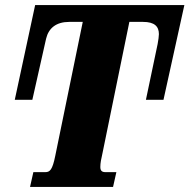

<svg xmlns="http://www.w3.org/2000/svg" viewBox="-20 -734 744 754"><path d="M98 0H424L437 -58H394C381 -58 374 -63 374 -78C374 -94 377 -108 383 -135L488 -648H542C587 -648 604 -630 604 -600C604 -592 602 -577 599 -561L553 -342H622L704 -714H118L38 -342H107L161 -582C171 -624 201 -648 252 -648H305L197 -122C186 -67 176 -58 158 -58H111Z"/></svg>

Font: Noto Serif Condensed Black
Style: Italic
Weight: 900
Width: 3
Italic angle: -12°
Designer: Monotype Design Team
Foundry: Monotype Imaging Inc.
Version: Version 2.013